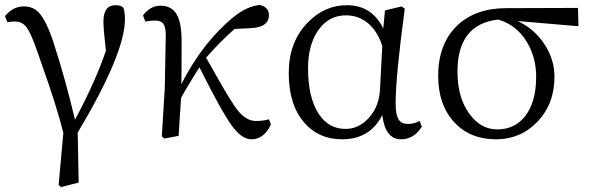

<svg xmlns="http://www.w3.org/2000/svg" viewBox="-20 -549 2380 776"><path d="M226 207 217 198 236 -12Q210 -118 145 -300Q135 -329 130 -343Q105 -415 87.5 -438.5Q70 -462 41 -462Q21 -462 10 -459L0 -484Q34 -524 77 -523Q114 -523 137 -498Q167 -466 196 -378Q246 -224 283 -65Q367 -222 408 -344Q398 -432 398 -462Q398 -528 447 -528Q470 -528 479 -517Q485 -499 485 -472Q485 -333 294 -13L298 189Z M996 14Q957 14 917 -41Q875 -99 786 -277Q779 -265 764 -242Q731 -189 712 -154Q710 -125 706 -66Q703 -22 702 0L644 11L634 2L646 -193L650 -408Q650 -439 640.5 -452.5Q631 -466 606 -466Q593 -466 567 -462L558 -487Q588 -526 628 -526Q673 -526 693.5 -492Q714 -458 714 -382Q714 -259 713 -208Q752 -288 810 -363Q864 -431 920.5 -477.5Q977 -524 1030 -529Q1067 -520 1067 -488Q1067 -438 991 -435L928 -432Q873 -384 813 -316Q829 -288 856 -240Q916 -134 940 -104Q975 -60 1014 -60Q1046 -60 1067 -67L1075 -46Q1047 14 996 14Z M1362 14Q1268 14 1210 -53Q1147 -125 1147 -254Q1147 -379 1223 -457Q1291 -528 1382 -528Q1483 -528 1529 -434L1536 -507L1603 -523L1616 -514Q1579 -239 1579 -132Q1579 -84 1592 -65Q1603 -48 1629 -48Q1654 -48 1676 -60L1685 -37Q1653 14 1601 14Q1537 14 1525 -84Q1476 14 1362 14ZM1376 -28Q1431 -28 1471 -73Q1513 -119 1516 -191L1525 -363Q1506 -423 1467.5 -455Q1429 -487 1379 -487Q1307 -487 1265 -425Q1225 -366 1225 -273Q1225 -155 1268 -89Q1308 -28 1376 -28Z M1984 14Q1879 14 1815 -56Q1751 -126 1751 -242Q1751 -372 1828 -446Q1902 -516 2026 -516L2316 -517L2318 -443L2072 -464Q2139 -433 2180 -371Q2221 -309 2221 -239Q2221 -129 2152 -57Q2084 14 1984 14ZM1990 -26Q2060 -26 2102 -79Q2147 -136 2147 -239Q2147 -317 2109 -380Q2067 -449 1993 -470Q1829 -451 1829 -260Q1829 -153 1878 -88Q1923 -26 1990 -26Z"/></svg>

Font: Cactus Classical Serif
Style: Regular
Weight: 400
Designer: Henry Chan (via Glyphwiki)、田海東、宇文滿月
Foundry: Moonlit Owen
Version: Version 1.000